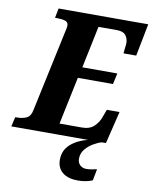

<svg xmlns="http://www.w3.org/2000/svg" viewBox="-124 -788 875 1103"><g transform="rotate(10 313.5 -237.0)"><path d="M-23 0 -10 -56H2Q31 -56 55 -66.5Q79 -77 86 -114L189 -596Q191 -604 192.5 -612.5Q194 -621 194 -626Q194 -646 175.5 -652Q157 -658 127 -658H116L127 -714H650L613 -525H539Q539 -529 540.5 -542.5Q542 -556 543.5 -569Q545 -582 545 -585Q545 -612 530 -631Q515 -650 479 -650H371L320 -405H524L510 -341H305L247 -64H379Q423 -64 448.5 -88.5Q474 -113 485 -146L501 -189H575L529 0ZM407 240Q350 240 317.5 214Q285 188 285 140Q285 85 324 50Q363 15 424 0H505Q483 6 456.5 21.5Q430 37 411 60.5Q392 84 392 116Q392 138 406.5 152Q421 166 444 166Q457 166 472.5 163.5Q488 161 505 157L492 224Q453 240 407 240Z"/></g></svg>

Font: Noto Serif SemiCondensed ExtraBold
Style: Italic
Weight: 800
Width: 4
Italic angle: -12°
Designer: Monotype Design Team
Foundry: Monotype Imaging Inc.
Version: Version 2.014; ttfautohint (v1.8.4.7-5d5b)